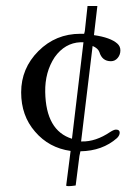

<svg xmlns="http://www.w3.org/2000/svg" viewBox="-20 -626 458 648"><path d="M376 -478.9Q386.3 -469.7 386.3 -456Q386.3 -441.1 377.1 -430.3Q368 -419.4 354.3 -419.4Q324.6 -419.4 315.4 -450.3Q310.9 -462.9 292.6 -470.9L253.7 -148.6H256Q302.9 -147.4 352 -180.6Q364.6 -188.6 371.4 -188.6Q384 -188.6 384 -178.3Q384 -169.1 374.9 -160Q325.7 -116.6 251.4 -115.4L248 -99.4L235.4 0Q203.4 4.6 203.4 0L218.3 -116.6Q145.1 -126.9 98.3 -181.7Q51.4 -235.4 51.4 -314.3Q51.4 -395.4 109.7 -453.7Q168 -512 251.4 -512H264L266.3 -521.1L275.4 -605.7H308.6L297.1 -507.4Q353.1 -499.4 376 -478.9ZM261.7 -483.4H251.4Q198.9 -481.1 164.6 -433.1Q131.4 -382.9 132.6 -315.4Q134.9 -185.1 222.9 -157.7Z"/></svg>

Font: t
Style: Regular
Weight: 400
Designer: Takis Katsoulidis and George D. Matthiopoulos
Foundry: Takis Katsoulidis and George D. Matthiopoulos
Version: Version 1.0 ; ttfautohint (v1.8.1)